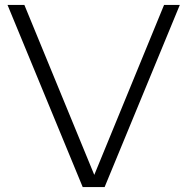

<svg xmlns="http://www.w3.org/2000/svg" viewBox="-20 -760 762 780"><path d="M646.5 -740H710.5L405 0H316L10.5 -740H79L363 -49.5Z"/></svg>

Font: Encode Sans Expanded Light
Style: Regular
Weight: 300
Width: 7
Designer: Multiple Designers
Foundry: Impallari Type
Version: Version 2.000